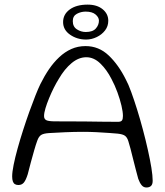

<svg xmlns="http://www.w3.org/2000/svg" viewBox="-20 -812 731 852"><path d="M629.5 20Q617 20 608.5 9.8Q600 -0.5 593.5 -18.5Q589 -35 582.8 -58.5Q576.5 -82 570.5 -106.8Q564.5 -131.5 559 -152.5Q553.5 -173.5 549.5 -185.5Q544.5 -202 535 -209.2Q525.5 -216.5 502 -219Q490.5 -220 464.5 -222Q438.5 -224 407.8 -225.5Q377 -227 350 -227Q310 -227 268.5 -225.2Q227 -223.5 198 -221.5Q173.5 -220 162.8 -213.2Q152 -206.5 145.5 -188Q139 -170.5 131.8 -145.2Q124.5 -120 117 -92.2Q109.5 -64.5 103 -38.5Q95 -13 86 -2Q77 9 61.5 9Q52.5 9 46.2 5.2Q40 1.5 37 -7Q34 -15.5 34 -29Q34 -48.5 40.5 -80.8Q47 -113 58 -152.8Q69 -192.5 82.5 -234.5Q96 -276.5 110.2 -316.2Q124.5 -356 137.2 -388Q150 -420 159 -438.5Q176.5 -474 197.2 -504.5Q218 -535 242.8 -558.2Q267.5 -581.5 296.5 -594.5Q325.5 -607.5 359.5 -607.5Q418.5 -607.5 462.2 -566Q506 -524.5 538.5 -459Q549.5 -439 562.2 -404Q575 -369 588.5 -325.8Q602 -282.5 614.2 -236.5Q626.5 -190.5 636.2 -146.8Q646 -103 651.8 -67.5Q657.5 -32 657.5 -10Q657.5 6 650.2 13Q643 20 629.5 20ZM506 -271.5Q517.5 -272 521.5 -278Q525.5 -284 525.5 -297.5Q525.5 -315.5 519 -343.2Q512.5 -371 501 -402.5Q489.5 -434 474.5 -462Q453.5 -503 425 -530.5Q396.5 -558 363 -558Q329 -558 297.8 -532Q266.5 -506 241.5 -463Q230.5 -445.5 219 -422.8Q207.5 -400 197.8 -376.2Q188 -352.5 181.8 -331.8Q175.5 -311 175.5 -297Q175.5 -283.5 185.8 -278.5Q196 -273.5 226 -273.5Q300.5 -273.5 354.2 -273Q408 -272.5 445.2 -271.8Q482.5 -271 506 -271.5ZM362 -636.5Q322 -636.5 291 -658Q260 -679.5 260 -714Q260 -748.5 289.5 -770Q319 -791.5 369 -791.5Q410.5 -791.5 435.5 -771Q460.5 -750.5 460.5 -720Q460.5 -695.5 446.2 -677Q432 -658.5 409.2 -647.5Q386.5 -636.5 362 -636.5ZM360.5 -670Q391.5 -670 405.2 -685.5Q419 -701 419 -720.5Q419 -735 404 -747.8Q389 -760.5 360 -760.5Q339.5 -760.5 321.2 -750.8Q303 -741 303 -718.5Q303 -693.5 321.2 -681.8Q339.5 -670 360.5 -670Z"/></svg>

Font: Gluten ExtraLight
Style: Regular
Weight: 250
Designer: Tyler Finck
Foundry: Etcetera Type Company
Version: Version 1.300